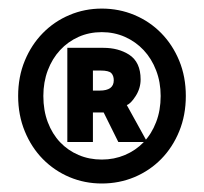

<svg xmlns="http://www.w3.org/2000/svg" viewBox="-20 -743 482 454"><path d="M419.4 -516.1Q419.4 -470.7 403.8 -432.6Q388.2 -394.5 361.1 -366.9Q334 -339.4 297.9 -324.2Q261.7 -309.1 220.7 -309.1Q180.2 -309.1 144.3 -324.2Q108.4 -339.4 81.3 -366.9Q54.2 -394.5 38.6 -432.6Q22.9 -470.7 22.9 -516.1Q22.9 -561.5 38.6 -599.4Q54.2 -637.2 81.3 -664.8Q108.4 -692.4 144.3 -707.5Q180.2 -722.7 220.7 -722.7Q261.7 -722.7 297.9 -707.5Q334 -692.4 361.1 -664.8Q388.2 -637.2 403.8 -599.4Q419.4 -561.5 419.4 -516.1ZM359.9 -516.1Q359.9 -548.8 349.1 -576.7Q338.4 -604.5 319.6 -624.5Q300.8 -644.5 275.4 -655.8Q250 -667 220.7 -667Q190.9 -667 165.8 -655.8Q140.6 -644.5 122.1 -624.5Q103.5 -604.5 93 -576.7Q82.5 -548.8 82.5 -516.1Q82.5 -481.9 93 -454.1Q103.5 -426.3 122.1 -406.7Q140.6 -387.2 165.8 -376.5Q190.9 -365.7 220.7 -365.7Q250 -365.7 275.4 -376.5Q300.8 -387.2 319.6 -406.7Q338.4 -426.3 349.1 -454.1Q359.9 -481.9 359.9 -516.1ZM328.1 -407.2H259.8L225.1 -477.1H199.7V-407.2H139.2V-629.9H224.6Q259.8 -629.9 285.2 -613.8Q312.5 -596.2 312.5 -555.2Q312.5 -534.2 300.8 -515.9Q289.1 -497.6 279.8 -494.6ZM249 -553.2Q249 -564 243.2 -570.1Q237.3 -576.2 217.8 -576.2H199.7V-528.8H215.8Q249 -528.8 249 -553.2Z"/></svg>

Font: Kawthoolei
Style: Bold
Weight: 700
Designer: Moe Zed
Foundry: Moe Zed
Version: Version 1.000;July 10, 2024;FontCreator 14.0.0.2901 32-bit